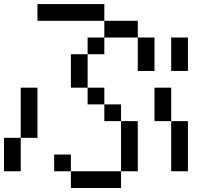

<svg xmlns="http://www.w3.org/2000/svg" viewBox="-20 -937 1040 957"><path d="M0 -83.3V-250H83.3V-83.3ZM750 -333.3V-500H833.3V-333.3ZM750 -583.3H666.7V-750H750ZM333.3 -166.7V-83.3H250V-166.7ZM333.3 -83.3H583.3V0H333.3ZM333.3 -500V-666.7H416.7V-500ZM666.7 -83.3H583.3V-333.3H666.7ZM666.7 -833.3V-750H500V-833.3ZM583.3 -416.7V-333.3H500V-416.7ZM166.7 -250H83.3V-500H166.7ZM166.7 -833.3V-916.7H500V-833.3ZM916.7 -83.3H833.3V-333.3H916.7ZM916.7 -583.3H833.3V-750H916.7ZM500 -416.7H416.7V-500H500ZM500 -750V-666.7H416.7V-750Z"/></svg>

Font: Galmuri11 Regular
Style: Regular
Weight: 400
Designer: Minseo Lee (Quiple)
Version: Version 2.356;hotconv 1.1.0;makeotfexe 2.6.0 DEVELOPMENT